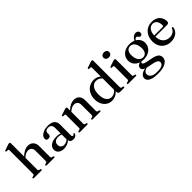

<svg xmlns="http://www.w3.org/2000/svg" viewBox="163 -1923 3352 3352"><g transform="rotate(-45 1839.0 -247.0)"><path d="M191 -344.5 173.5 -362 194.5 -380.5Q253.5 -433.5 297.5 -454.5Q341.5 -475.5 381.5 -475.5Q443.5 -475.5 481.2 -436.8Q519 -398 519 -330.5V-65.5Q519 -52 524.5 -45Q530 -38 540.5 -35.5L562 -30.5Q570 -28 573.8 -24.2Q577.5 -20.5 577.5 -15Q577.5 -8 572.8 -4Q568 0 557.5 0H378Q357.5 0 357.5 -15.5Q357.5 -26 371.5 -30.5L396 -35.5Q406.5 -38.5 411.2 -45.5Q416 -52.5 416 -65.5V-315Q416 -365.5 391.2 -390Q366.5 -414.5 326 -414.5Q301 -414.5 272.5 -402.2Q244 -390 212 -362.5ZM204.5 -714V-63.5Q204.5 -51 209.2 -44.8Q214 -38.5 223.5 -35.5L246.5 -30.5Q261 -26 261 -15.5Q261 0 240.5 0H61.5Q51.5 0 46.5 -4Q41.5 -8 41.5 -15Q41.5 -20.5 45.5 -24.5Q49.5 -28.5 57.5 -30.5L82 -35.5Q91.5 -38.5 96.2 -44.5Q101 -50.5 101 -63V-646.5Q101 -657 97.5 -661.5Q94 -666 86 -667L51.5 -668Q44 -669.5 40.8 -672.8Q37.5 -676 37.5 -681Q37.5 -687 41.2 -690.8Q45 -694.5 55 -698L142.5 -728Q156.5 -733 165.5 -735.2Q174.5 -737.5 181.5 -737.5Q193 -737.5 198.8 -731.2Q204.5 -725 204.5 -714Z M946.5 -59.5V-68.5L940.5 -71V-358.5Q940.5 -402 919.2 -425Q898 -448 859 -448Q821 -448 802 -432Q783 -416 783 -394.5V-356Q783 -332 767.5 -319Q752 -306 725 -306Q701.5 -306 689 -318.2Q676.5 -330.5 676.5 -352Q676.5 -382 700 -410.2Q723.5 -438.5 768.2 -457Q813 -475.5 877.5 -475.5Q961 -475.5 1002 -439.2Q1043 -403 1043 -342V-72Q1043 -55.5 1049.2 -47.8Q1055.5 -40 1066.5 -40Q1078.5 -40 1084 -45.8Q1089.5 -51.5 1093 -57.5Q1095.5 -60.5 1098 -62.8Q1100.5 -65 1104 -65Q1108.5 -65 1110.8 -61.5Q1113 -58 1113 -52Q1113 -38.5 1103.5 -24Q1094 -9.5 1075.5 0.8Q1057 11 1029 11Q990 11 968.2 -7.2Q946.5 -25.5 946.5 -59.5ZM654 -103Q654 -161 705.5 -198.2Q757 -235.5 850.5 -235.5Q884.5 -235.5 912.2 -229.2Q940 -223 961.5 -213L954 -189Q933.5 -197.5 911.8 -203.2Q890 -209 864.5 -209Q815.5 -209 788 -185Q760.5 -161 760.5 -119.5Q760.5 -79 783.2 -57.2Q806 -35.5 842 -35.5Q874 -35.5 904 -50Q934 -64.5 956 -92L965.5 -71Q937 -31.5 891.2 -10.2Q845.5 11 794.5 11Q732.5 11 693.2 -20Q654 -51 654 -103Z M1339 -448.5V-63.5Q1339 -51 1343.8 -44.8Q1348.5 -38.5 1358 -35.5L1381 -30.5Q1395.5 -26 1395.5 -15.5Q1395.5 0 1375 0H1196Q1186 0 1181 -4Q1176 -8 1176 -15Q1176 -20.5 1179.8 -24.2Q1183.5 -28 1191.5 -30.5L1216.5 -35.5Q1226 -38.5 1230.8 -44.5Q1235.5 -50.5 1235.5 -63V-381Q1235.5 -391.5 1232 -396Q1228.5 -400.5 1220.5 -401.5L1186 -402.5Q1178.5 -404 1175.2 -407.2Q1172 -410.5 1172 -415.5Q1172 -421.5 1175.8 -425.2Q1179.5 -429 1189.5 -432.5L1277 -462.5Q1291 -467.5 1300 -469.8Q1309 -472 1316 -472Q1327.5 -472 1333.2 -465.8Q1339 -459.5 1339 -448.5ZM1325.5 -344.5 1308 -362 1329 -380.5Q1387.5 -433.5 1431.8 -454.5Q1476 -475.5 1516 -475.5Q1578 -475.5 1615.8 -436.8Q1653.5 -398 1653.5 -330.5V-65.5Q1653.5 -52 1659 -45Q1664.5 -38 1675 -35.5L1696.5 -30.5Q1704.5 -28 1708.2 -24.2Q1712 -20.5 1712 -15Q1712 -8 1707.2 -4Q1702.5 0 1692 0H1512.5Q1492 0 1492 -15.5Q1492 -26 1506 -30.5L1530.5 -35.5Q1541 -38.5 1545.8 -45.5Q1550.5 -52.5 1550.5 -65.5V-315Q1550.5 -365.5 1525.8 -390Q1501 -414.5 1460.5 -414.5Q1435.5 -414.5 1406.8 -402.2Q1378 -390 1346.5 -362.5Z M2141 -79.5 2138.5 -82.5V-646.5Q2138.5 -657 2135 -661.5Q2131.5 -666 2123.5 -667L2089 -668Q2081 -669.5 2077.8 -672.8Q2074.5 -676 2074.5 -681Q2074.5 -687 2078.2 -690.8Q2082 -694.5 2092 -698L2180 -728Q2194 -733 2202.8 -735.2Q2211.5 -737.5 2219 -737.5Q2230 -737.5 2235.8 -731.2Q2241.5 -725 2241.5 -714V-63.5Q2241.5 -51 2246.5 -44.5Q2251.5 -38 2260.5 -35.5L2284.5 -31Q2292.5 -28.5 2296.5 -24.8Q2300.5 -21 2300.5 -15Q2300.5 -8 2295.5 -4Q2290.5 0 2280 0H2186Q2165.5 0 2153.2 -12Q2141 -24 2141 -46ZM1779.5 -221Q1779.5 -299.5 1810.2 -356.8Q1841 -414 1893 -444.8Q1945 -475.5 2008.5 -475.5Q2067 -475.5 2112 -447.2Q2157 -419 2185 -367.5L2162 -345Q2138 -388.5 2102.8 -411.2Q2067.5 -434 2026 -434Q1987 -434 1955.5 -412Q1924 -390 1905.8 -345.5Q1887.5 -301 1887.5 -233Q1887.5 -169 1905 -126Q1922.5 -83 1952.8 -61.2Q1983 -39.5 2021.5 -39.5Q2060 -39.5 2095.5 -62Q2131 -84.5 2160.5 -129.5L2175.5 -106Q2137 -49.5 2088 -19Q2039 11.5 1981.5 11.5Q1923 11.5 1877.5 -18.2Q1832 -48 1805.8 -100.5Q1779.5 -153 1779.5 -221Z M2536 -448.5V-63.5Q2536 -51 2540.8 -44.5Q2545.5 -38 2555 -35.5L2578.5 -31Q2586.5 -28.5 2590.5 -24.8Q2594.5 -21 2594.5 -15Q2594.5 -8 2589.5 -4Q2584.5 0 2574 0H2393Q2383 0 2378 -4Q2373 -8 2373 -15Q2373 -20.5 2376.8 -24.2Q2380.5 -28 2388.5 -30.5L2413.5 -35.5Q2423 -38.5 2427.8 -44.5Q2432.5 -50.5 2432.5 -63V-381Q2432.5 -391.5 2429 -396Q2425.5 -400.5 2417.5 -401.5L2383 -402.5Q2375.5 -404 2372 -407.2Q2368.5 -410.5 2368.5 -415.5Q2368.5 -421.5 2372.5 -425.2Q2376.5 -429 2386.5 -432.5L2474 -462.5Q2488.5 -467.5 2497.2 -469.8Q2506 -472 2512.5 -472Q2524 -472 2530 -465.8Q2536 -459.5 2536 -448.5ZM2474 -563.5Q2442.5 -563.5 2423 -581.2Q2403.5 -599 2403.5 -626.5Q2403.5 -654 2423 -671.5Q2442.5 -689 2474 -689Q2506 -689 2525.5 -671.5Q2545 -654 2545 -626.5Q2545 -599 2525.5 -581.2Q2506 -563.5 2474 -563.5Z M2959 -28.5Q2889.5 -41 2858 -50.5Q2826.5 -60 2818 -68.5Q2809.5 -77 2809.5 -86Q2809.5 -96.5 2817.2 -105Q2825 -113.5 2843 -121.5L2831.5 -128Q2791 -121.5 2768.2 -109Q2745.5 -96.5 2735.8 -80.5Q2726 -64.5 2726 -46.5Q2726 -25 2739.8 -8.8Q2753.5 7.5 2791.2 20.8Q2829 34 2902 46.5Q2961.5 57 2994.2 69Q3027 81 3039.8 95.8Q3052.5 110.5 3052.5 129.5Q3052.5 155 3036.2 173.2Q3020 191.5 2986.8 201.2Q2953.5 211 2901.5 211Q2809.5 211 2770.8 182.5Q2732 154 2732 108Q2732 78.5 2759.8 54.8Q2787.5 31 2842 24L2832.5 10.5Q2732 23 2692 55.8Q2652 88.5 2652 129.5Q2652 162.5 2675.2 188.5Q2698.5 214.5 2750 229.8Q2801.5 245 2886 245Q3010 245 3076.5 204.5Q3143 164 3143 100.5Q3143 66.5 3126 41.8Q3109 17 3068.8 -0.2Q3028.5 -17.5 2959 -28.5ZM2980 -426.5 3004 -421.5Q3022.5 -454.5 3034.8 -466Q3047 -477.5 3061.5 -477.5Q3073.5 -477.5 3081 -470.8Q3088.5 -464 3094.5 -455.2Q3100.5 -446.5 3108.5 -439.8Q3116.5 -433 3130 -433Q3148.5 -433 3159.5 -446Q3170.5 -459 3170.5 -481Q3170.5 -507.5 3152.8 -523Q3135 -538.5 3106.5 -538.5Q3074 -538.5 3045 -517Q3016 -495.5 2995 -454ZM3103.5 -297Q3103.5 -347.5 3077 -387.8Q3050.5 -428 3003 -451.2Q2955.5 -474.5 2892 -474.5Q2826.5 -474.5 2776.5 -450.5Q2726.5 -426.5 2698.5 -383.8Q2670.5 -341 2670.5 -284.5Q2670.5 -235 2697 -194.5Q2723.5 -154 2771.2 -130.8Q2819 -107.5 2882.5 -107.5Q2947 -107.5 2997 -131.5Q3047 -155.5 3075.2 -198.2Q3103.5 -241 3103.5 -297ZM2872.5 -442.5Q2924 -444.5 2956.8 -403.2Q2989.5 -362 2994.5 -289.5Q2999.5 -220.5 2974.8 -181.8Q2950 -143 2900.5 -141Q2867 -140 2840.5 -158.2Q2814 -176.5 2798.2 -211.2Q2782.5 -246 2779 -294Q2775.5 -340 2785.5 -372.8Q2795.5 -405.5 2817.8 -423.5Q2840 -441.5 2872.5 -442.5Z M3640 -288.5Q3640 -268 3628 -257.2Q3616 -246.5 3592.5 -246.5H3274V-275.5H3512Q3534.5 -275.5 3534.5 -295.5Q3534.5 -364.5 3506 -402.5Q3477.5 -440.5 3430 -440.5Q3392 -440.5 3363.8 -418.8Q3335.5 -397 3319.5 -357Q3303.5 -317 3303.5 -262.5Q3303.5 -162.5 3350.8 -110.8Q3398 -59 3474.5 -59Q3524 -59 3560.2 -82.2Q3596.5 -105.5 3610.5 -144Q3616 -151.5 3620 -154.2Q3624 -157 3628.5 -157Q3634.5 -157 3637.2 -151.8Q3640 -146.5 3640 -139.5Q3636.5 -98 3610 -63.5Q3583.5 -29 3539.8 -8.8Q3496 11.5 3440 11.5Q3371.5 11.5 3319 -17.8Q3266.5 -47 3237.2 -99.8Q3208 -152.5 3208 -223.5Q3208 -296.5 3236.5 -353.2Q3265 -410 3318 -442.8Q3371 -475.5 3443.5 -475.5Q3503.5 -475.5 3547.8 -451.8Q3592 -428 3616 -385.8Q3640 -343.5 3640 -288.5Z"/></g></svg>

Font: Fraunces 36pt
Style: Regular
Weight: 400
Version: Version 1.000;[b76b70a41]